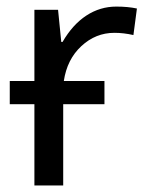

<svg xmlns="http://www.w3.org/2000/svg" viewBox="-20 -566 453 586"><path d="M298.8 -248H172.9V0H85V-248H9.8V-318.8H85V-536.1H157.2L167 -438H170.9Q201.7 -491.2 243.7 -518.6Q285.6 -545.9 335 -545.9Q370.6 -545.9 397.9 -540L387.2 -459Q357.4 -465.8 329.1 -465.8Q272 -465.8 228.3 -425.3Q184.6 -384.8 174.8 -318.8H298.8Z"/></svg>

Font: NotoPenekeko
Style: Regular
Weight: 400
Designer: Monotype Design team
Foundry: Monotype Imaging Inc.
Version: Version 1.04